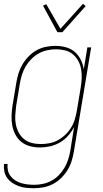

<svg xmlns="http://www.w3.org/2000/svg" viewBox="-23 -770 543 1013"><path d="M157 223Q136 223 116 221Q96 219 77.5 212.5Q59 206 43 195.5Q27 185 15.5 169.5Q4 154 0 135Q-4 116 -2 95H17Q15 113 19 130Q23 147 33.5 160Q44 173 58 182Q72 191 88.5 196Q105 201 123 203Q141 205 158 205Q181 205 204 200Q227 195 248.5 183.5Q270 172 287.5 154Q305 136 317.5 114.5Q330 93 337 70.5Q344 48 348 25L368 -100Q355 -75 336 -53.5Q317 -32 292.5 -18Q268 -4 241 2Q214 8 188 8Q161 8 136 1.5Q111 -5 91 -20.5Q71 -36 59 -58.5Q47 -81 42 -106.5Q37 -132 38 -159Q39 -186 43 -213L63 -333Q67 -358 74.5 -382.5Q82 -407 95.5 -430Q109 -453 128 -472.5Q147 -492 170.5 -505Q194 -518 219.5 -523Q245 -528 270 -528Q298 -528 325 -520.5Q352 -513 371.5 -496Q391 -479 403 -455Q415 -431 419 -404L438 -520H458L367 28Q363 53 355.5 78Q348 103 334 126Q320 149 300.5 168.5Q281 188 257 200.5Q233 213 207.5 218Q182 223 157 223ZM192 -10Q215 -10 238.5 -14.5Q262 -19 283.5 -31Q305 -43 323 -60.5Q341 -78 353.5 -99Q366 -120 372.5 -143Q379 -166 383 -189L403 -309Q407 -333 408 -357.5Q409 -382 405 -405Q401 -428 390 -448.5Q379 -469 361.5 -483.5Q344 -498 321 -504Q298 -510 273 -510Q250 -510 226.5 -505Q203 -500 182 -488.5Q161 -477 143 -459Q125 -441 112.5 -420Q100 -399 93 -376Q86 -353 82 -330L62 -210Q59 -186 57.5 -161.5Q56 -137 60.5 -114Q65 -91 75.5 -71Q86 -51 103.5 -36.5Q121 -22 144 -16Q167 -10 192 -10ZM280 -600 204 -740 221 -748 296 -618 415 -750 429 -738 306 -600Z"/></svg>

Font: Iosevka Thin
Style: Italic
Weight: 100
Italic angle: -9°
Monospace: yes
Designer: Belleve Invis
Foundry: Belleve Invis
Version: Version 32.5.0; ttfautohint (v1.8.4)